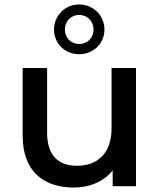

<svg xmlns="http://www.w3.org/2000/svg" viewBox="-20 -838 719 864"><path d="M336 -640C299 -640 272 -668 272 -705C272 -743 300 -771 336 -771C373 -771 401 -742 401 -705C401 -668 374 -640 336 -640ZM313 6C383 6 447 -21 487 -71V0H592V-532H482V-260C482 -149 420 -92 326 -92C241 -92 192 -141 192 -240V-532H82V-227C82 -68 175 6 313 6ZM336 -594C401 -594 450 -643 450 -705C450 -767 401 -818 336 -818C272 -818 223 -767 223 -705C223 -643 272 -594 336 -594Z"/></svg>

Font: Montserrat-Alt1 SemBd
Style: Regular
Weight: 600
Designer: Differentunic
Foundry: Differentunic
Version: Version 7.222